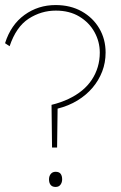

<svg xmlns="http://www.w3.org/2000/svg" viewBox="-20 -730 478 760"><path d="M186 -146 184 -315Q221 -324 251.5 -338.5Q282 -353 305 -372Q328 -391 343.5 -414.5Q359 -438 367 -465Q375 -492 375 -522Q375 -565 354 -603Q333 -641 294 -664.5Q255 -688 201 -688Q143 -688 93.5 -656Q44 -624 18 -547L0 -559Q23 -632 77 -671Q131 -710 200 -710Q259 -710 303.5 -685Q348 -660 373 -617.5Q398 -575 398 -522Q398 -482 384.5 -447Q371 -412 346.5 -383Q322 -354 287 -332.5Q252 -311 208 -300L206 -146ZM200 -50Q214 -50 220 -42Q226 -34 226 -20Q226 -8 219.5 1Q213 10 200 10Q187 10 180.5 2Q174 -6 174 -20Q174 -33 181 -41.5Q188 -50 200 -50Z"/></svg>

Font: Mach Thin
Style: Regular
Weight: 250
Version: Version 1.002